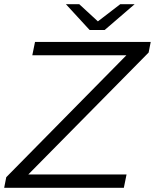

<svg xmlns="http://www.w3.org/2000/svg" viewBox="-28 -901 743 921"><path d="M-8 0 2 -51 606 -664 612 -636H127L140 -700H695L685 -649L80 -36L75 -64H579L566 0ZM402 -757 288 -881H352L467 -775H411L549 -881H618L474 -757Z"/></svg>

Font: MOST Montserrat
Style: Italic
Weight: 400
Italic angle: -11.3°
Designer: Julieta Ulanovsky
Foundry: Julieta Ulanovsky
Version: Version 8.000;March 11, 2024;FontCreator 15.0.0.2926 64-bit